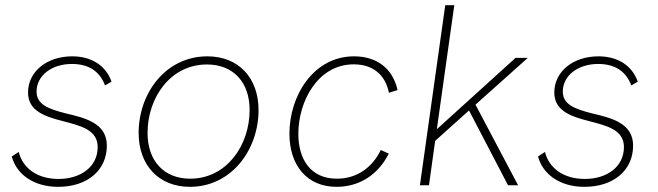

<svg xmlns="http://www.w3.org/2000/svg" viewBox="-20 -717 2545 743"><path d="M205.5 6C316.5 6 393.5 -57 393.5 -153.5C393.5 -240.5 310 -260.5 233.5 -278.5C167.5 -295.5 121.5 -312.5 121.5 -362.5C121.5 -425 180.5 -469.5 258 -469.5C319.5 -469.5 364.5 -444.5 386.5 -386.5L411.5 -401C389 -465.5 331.5 -499 259.5 -499C160.5 -499 88.5 -439.5 88.5 -359C88.5 -288.5 152 -266.5 222.5 -248.5C291.5 -230.5 358 -215 358 -148C358 -70.5 291 -24.5 206.5 -24.5C124.5 -24.5 68 -66 52.5 -129L25.5 -111.5C44 -43 109 6 205.5 6Z M715 6C875 6 980.5 -136.5 980.5 -291C980.5 -415.5 903.5 -499 782.5 -499C622 -499 516.5 -357.5 516.5 -202.5C516.5 -78 594 6 715 6ZM551 -202.5C551 -338.5 639 -467.5 781 -467.5C883.5 -467.5 946 -398 946 -291.5C946 -154 856.5 -25.5 716 -25.5C613.5 -25.5 551 -95.5 551 -202.5Z M1282.5 6C1368.5 6 1442 -38.5 1484.5 -122.5L1453.5 -136.5C1420 -67 1359.5 -25.5 1283.5 -25.5C1180.5 -25.5 1134.5 -102.5 1134.5 -199C1134.5 -324.5 1209.5 -468 1349 -468C1423 -468 1471.5 -427.5 1485 -358L1518.5 -368.5C1499.5 -453 1437.5 -499 1350 -499C1193.5 -499 1100 -347 1100 -199.5C1100 -78 1167 6 1282.5 6Z M1946 0H1985L1820 -312L2022.5 -493H1975L1670.5 -217L1738 -697H1703L1605 0H1640L1664 -172L1795 -289.5Z M2242 6C2353 6 2430 -57 2430 -153.5C2430 -240.5 2346.5 -260.5 2270 -278.5C2204 -295.5 2158 -312.5 2158 -362.5C2158 -425 2217 -469.5 2294.5 -469.5C2356 -469.5 2401 -444.5 2423 -386.5L2448 -401C2425.5 -465.5 2368 -499 2296 -499C2197 -499 2125 -439.5 2125 -359C2125 -288.5 2188.5 -266.5 2259 -248.5C2328 -230.5 2394.5 -215 2394.5 -148C2394.5 -70.5 2327.5 -24.5 2243 -24.5C2161 -24.5 2104.5 -66 2089 -129L2062 -111.5C2080.5 -43 2145.5 6 2242 6Z"/></svg>

Font: HK Grotesk ExtraLight
Style: Italic
Weight: 200
Italic angle: -16°
Designer: Alfredo Marco Pradil
Foundry: Hanken Design Co.
Version: Version 3.001;FEAKit 1.0